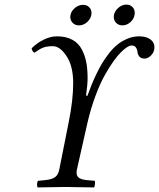

<svg xmlns="http://www.w3.org/2000/svg" viewBox="-20 -817 695 839"><path d="M238.8 -75.2 280.8 -286.1Q299.8 -379.9 299.8 -454.1Q299.8 -527.8 271 -571.5Q242.2 -615.2 210.9 -615.2Q184.6 -615.2 168.5 -608.9Q152.3 -602.5 130.9 -586.9Q121.1 -590.3 118.2 -606Q141.1 -628.9 170.7 -643.6Q200.2 -658.2 229 -658.2Q268.6 -658.2 295.9 -643.3Q323.2 -628.4 337.4 -601.3Q351.6 -574.2 357.2 -543.9Q362.8 -513.7 362.8 -475.1Q362.8 -446.8 356 -399.9L361.8 -397.9Q371.1 -423.3 378.9 -443.1Q386.7 -462.9 400.1 -491.2Q413.6 -519.5 426.5 -541Q439.5 -562.5 457.8 -585.7Q476.1 -608.9 495.1 -623.8Q514.2 -638.7 538.1 -648.4Q562 -658.2 587.9 -658.2Q619.1 -658.2 637 -645Q654.8 -631.8 654.8 -610.8Q654.8 -590.3 640.9 -575.7Q627 -561 611.8 -561Q596.2 -561 588.9 -570.1Q581.5 -579.1 580.8 -589.6Q580.1 -600.1 574.2 -609.1Q568.4 -618.2 555.2 -618.2Q538.1 -618.2 507.8 -587.9Q493.2 -573.2 476.6 -550.3Q460 -527.3 438.7 -490Q417.5 -452.6 397 -397.5Q376.5 -342.3 361.8 -278.8L315.9 -75.2Q311.5 -54.2 321 -43.5Q330.6 -32.7 359.9 -29.8L394 -26.9Q396 -22.9 394.8 -12Q393.6 -1 391.1 2Q303.2 0 264.2 0Q233.9 0 144 2Q141.1 -4.9 142.1 -14.4Q143.1 -23.9 146 -26.9L176.8 -29.8Q207 -32.7 220.7 -43Q234.4 -53.2 238.8 -75.2ZM478 -752Q481.9 -770 497.8 -783.4Q513.7 -796.9 532.2 -796.9Q548.3 -796.9 558.6 -786.6Q568.8 -776.4 568.8 -761.2Q568.8 -753.9 567.9 -752Q564.9 -733.4 549.3 -719.7Q533.7 -706.1 515.1 -706.1Q498.5 -706.1 487.8 -716.8Q477.1 -727.5 477.1 -744.1Q477.1 -749 478 -752ZM288.1 -751Q291.5 -769.5 307.9 -782.7Q324.2 -795.9 342.8 -795.9Q359.4 -795.9 369.6 -785.6Q379.9 -775.4 379.9 -759.8Q379.9 -758.3 379.4 -755.4Q378.9 -752.4 378.9 -751Q375 -732.4 359.4 -719.2Q343.8 -706.1 325.2 -706.1Q308.6 -706.1 297.9 -716.8Q287.1 -727.5 287.1 -743.2Q287.1 -744.1 287.6 -746.8Q288.1 -749.5 288.1 -751Z"/></svg>

Font: Common Serif SemiBold
Style: Italic
Weight: 600
Italic angle: -12°
Designer: Philipp H. Poll, Khaled Hosny
Foundry: Stefan Peev, Context Ltd.
Version: Version 1.026